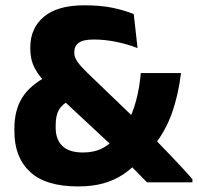

<svg xmlns="http://www.w3.org/2000/svg" viewBox="-20 -672 728 707"><path d="M688.5 -0.5H521.5Q512.5 -9.5 498.5 -23.8Q484.5 -38 469.5 -53.2Q454.5 -68.5 441.2 -82.2Q428 -96 420 -104.5L398.5 -129.5L184 -329.5L158.5 -356Q124 -390 107.8 -421.2Q91.5 -452.5 91.5 -492.5V-497Q91.5 -568.5 141.8 -610.5Q192 -652.5 290.5 -652.5Q351.5 -652.5 396 -643Q440.5 -633.5 472.5 -620L486.5 -495Q452 -508.5 409.8 -517.5Q367.5 -526.5 325.5 -526.5Q286 -526.5 269.8 -514.2Q253.5 -502 253.5 -480.5V-478.5Q253.5 -461 265 -444.8Q276.5 -428.5 299.5 -406L485 -227.5L521.5 -189Q539.5 -171 556 -153.8Q572.5 -136.5 588.8 -119.8Q605 -103 621.2 -85.8Q637.5 -68.5 654.2 -50.5Q671 -32.5 688.5 -12.5ZM267.5 14.5Q148.5 14.5 90.8 -39Q33 -92.5 33 -188.5V-199Q33 -266 61.5 -312Q90 -358 154 -391.5L237 -302Q209.5 -289 197.2 -268Q185 -247 185 -211V-202Q185 -158 210 -134.2Q235 -110.5 285 -110.5Q326 -110.5 355 -125Q384 -139.5 404.5 -164.5L446 -214Q469 -255 481.5 -302.8Q494 -350.5 498.5 -403H646.5Q637 -323 612.8 -254.8Q588.5 -186.5 541.5 -129L492.5 -81.5Q466 -51.5 434 -30Q402 -8.5 361.2 3Q320.5 14.5 267.5 14.5Z"/></svg>

Font: Anek Malayalam
Style: Bold
Weight: 700
Version: Version 1.003